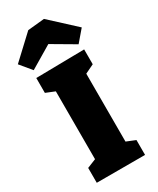

<svg xmlns="http://www.w3.org/2000/svg" viewBox="-273 -1050 918 1119"><g transform="rotate(-30 186.0 -490.5)"><path d="M349 -610 270 -572 289 -600V-105L270 -132L349 -100V0H24V-100L101 -131L84 -105V-600L108 -571L24 -605V-705L349 -710ZM34 -752 -29 -828 123 -970 235 -981 401 -828 336 -752 111 -884 252 -882Z"/></g></svg>

Font: Bitter Thin Black
Style: Regular
Weight: 900
Version: Version 3.020